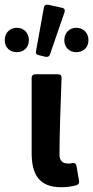

<svg xmlns="http://www.w3.org/2000/svg" viewBox="-64 -784 395 815"><path d="M122.1 -751 88.9 -567.4C86.9 -557.6 90.8 -551.8 100.6 -549.8L128.9 -543C137.7 -541 145.5 -543.9 148.4 -553.7L210 -732.4C212.9 -742.2 209 -749 199.2 -751L140.6 -763.7C130.9 -765.6 124 -761.7 122.1 -751ZM-43.9 -613.3C-43.9 -582 -21.5 -562.5 7.8 -562.5C36.1 -562.5 58.6 -582 58.6 -613.3C58.6 -645.5 36.1 -666 7.8 -666C-21.5 -666 -43.9 -645.5 -43.9 -613.3ZM209 -613.3C209 -582 231.4 -562.5 259.8 -562.5C289.1 -562.5 311.5 -582 311.5 -613.3C311.5 -645.5 289.1 -666 259.8 -666C231.4 -666 209 -645.5 209 -613.3ZM70.3 -135.7C70.3 -45.9 99.6 10.7 196.3 10.7C224.6 10.7 244.1 6.8 260.7 2C269.5 -1 273.4 -7.8 271.5 -16.6L260.7 -80.1C258.8 -89.8 252 -93.8 242.2 -91.8C237.3 -89.8 231.4 -89.8 227.5 -89.8C202.1 -89.8 188.5 -99.6 188.5 -129.9C188.5 -211.9 193.4 -342.8 197.3 -453.1C198.2 -462.9 192.4 -468.8 182.6 -468.8H85.9C76.2 -468.8 70.3 -462.9 70.3 -453.1Z"/></svg>

Font: Ed Sans Neue SemiBold
Style: Regular
Weight: 600
Designer: Stephen Hutchings
Version: Version 1.004;PS 001.004;hotconv 1.0.88;makeotf.lib2.5.64775